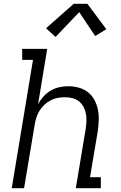

<svg xmlns="http://www.w3.org/2000/svg" viewBox="-20 -993 640 1013"><path d="M42 0 154 -677H97V-735H229L181 -444Q193 -466 210 -484.5Q227 -503 248.5 -515.5Q270 -528 293.5 -533Q317 -538 341 -538Q369 -538 396 -530.5Q423 -523 444 -506.5Q465 -490 478 -466Q491 -442 496.5 -415Q502 -388 501 -359.5Q500 -331 496 -302L455 -58H512V0H380L432 -312Q435 -332 436 -352.5Q437 -373 433.5 -392Q430 -411 421 -428.5Q412 -446 397 -458Q382 -470 362.5 -475Q343 -480 323 -480Q323 -480 323 -480Q323 -480 323 -480Q303 -480 284 -476.5Q265 -473 247 -463.5Q229 -454 214 -440Q199 -426 188.5 -409Q178 -392 172 -373Q166 -354 163 -335L107 0ZM273 -798 223 -844 369 -973H441L541 -839L482 -803L398 -929Z"/></svg>

Font: Iosevka Slab Light Extended
Style: Italic
Weight: 300
Width: 7
Italic angle: -9°
Monospace: yes
Designer: Belleve Invis
Foundry: Belleve Invis
Version: Version 11.1.0; ttfautohint (v1.8.3)